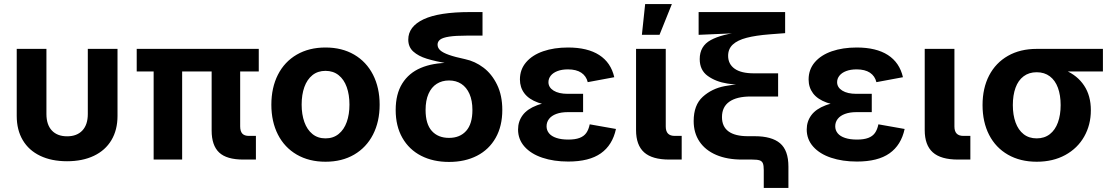

<svg xmlns="http://www.w3.org/2000/svg" viewBox="-20 -787 5492 947"><path d="M62.5 -215.3V-545.9H209V-224.6Q209 -171.9 235.8 -143.3Q262.7 -114.7 311 -114.7Q359.4 -114.7 386.2 -143.3Q413.1 -171.9 413.1 -224.6V-545.9H559.6V-215.3Q559.6 -146 529.5 -95.7Q499.5 -45.4 443.4 -18.6Q387.2 8.3 310.5 8.3Q233.9 8.3 178 -18.6Q122.1 -45.4 92.3 -95.7Q62.5 -146 62.5 -215.3Z M1023.9 -143.1V-514.2H1164.6V-164.1Q1164.6 -139.6 1175 -128.2Q1185.5 -116.7 1207.5 -116.7H1242.2V0H1180.2Q1097.7 0 1060.8 -34.9Q1023.9 -69.8 1023.9 -143.1ZM737.8 -514.2H878.4V0H737.8ZM654.3 -545.9H1256.3V-434.6H654.3Z M1318.4 -270.5Q1318.4 -354.5 1350.8 -418.5Q1383.3 -482.4 1443.8 -517.6Q1504.4 -552.7 1585.4 -552.7Q1666.5 -552.7 1726.8 -517.6Q1787.1 -482.4 1819.8 -418.5Q1852.5 -354.5 1852.5 -270.5Q1852.5 -187 1819.8 -123.3Q1787.1 -59.6 1726.8 -24.4Q1666.5 10.7 1585.4 10.7Q1504.4 10.7 1443.8 -24.4Q1383.3 -59.6 1350.8 -123.3Q1318.4 -187 1318.4 -270.5ZM1703.6 -271Q1703.6 -319.8 1690.2 -357.4Q1676.8 -395 1650.1 -416.3Q1623.5 -437.5 1585.4 -437.5Q1547.4 -437.5 1521 -416.3Q1494.6 -395 1481.2 -357.7Q1467.8 -320.3 1467.8 -271Q1467.8 -222.7 1481.2 -185.1Q1494.6 -147.5 1521 -126Q1547.4 -104.5 1585.4 -104.5Q1623.5 -104.5 1650.1 -126Q1676.8 -147.5 1690.2 -185.1Q1703.6 -222.7 1703.6 -271Z M1931.6 -244.6Q1931.6 -323.2 1964.1 -375.2Q1996.6 -427.2 2055.7 -452.1Q2114.7 -477.1 2194.8 -477.1V-472.2Q2125.5 -484.9 2084.5 -497.6Q2043.5 -510.3 2018.6 -532.7Q1993.7 -555.2 1993.7 -591.8Q1993.7 -656.2 2069.3 -691.9Q2145 -727.5 2298.3 -727.5H2359.9V-611.3H2282.2Q2227.1 -611.3 2195.6 -606.4Q2164.1 -601.6 2151.1 -591.8Q2138.2 -582 2138.2 -566.9Q2138.2 -550.8 2151.4 -538.8Q2164.6 -526.9 2194.1 -516.4Q2223.6 -505.9 2274.4 -495.1Q2322.8 -484.9 2364.3 -453.6Q2405.8 -422.4 2431.6 -369.4Q2457.5 -316.4 2457.5 -244.6Q2457.5 -165 2424.8 -107.2Q2392.1 -49.3 2332.8 -18.8Q2273.4 11.7 2194.8 11.7Q2116.2 11.7 2056.9 -18.8Q1997.6 -49.3 1964.6 -107.2Q1931.6 -165 1931.6 -244.6ZM2310.1 -244.6Q2310.1 -291 2295.7 -323.7Q2281.2 -356.4 2255.4 -373.3Q2229.5 -390.1 2194.8 -390.1Q2160.2 -390.1 2134 -373.5Q2107.9 -356.9 2093.5 -324.2Q2079.1 -291.5 2079.1 -244.6Q2079.1 -175.3 2109.9 -141.1Q2140.6 -106.9 2194.8 -106.9Q2248.5 -106.9 2279.3 -141.4Q2310.1 -175.8 2310.1 -244.6Z M2535.2 -148.4Q2535.2 -188 2557.9 -218.8Q2580.6 -249.5 2628.4 -267.6Q2676.3 -285.6 2749 -285.6H2856V-233.9H2780.3Q2747.6 -233.9 2723.9 -225.1Q2700.2 -216.3 2688 -200.4Q2675.8 -184.6 2675.8 -164.1Q2675.8 -144.5 2688 -129.6Q2700.2 -114.7 2724.4 -106.7Q2748.5 -98.6 2783.2 -98.6Q2816.9 -98.6 2838.4 -106.7Q2859.9 -114.7 2871.6 -131.1Q2883.3 -147.5 2888.7 -173.8L3018.1 -150.9Q3001 -71.3 2943.6 -30.8Q2886.2 9.8 2782.7 9.8Q2711.4 9.8 2655.3 -9Q2599.1 -27.8 2567.1 -63.7Q2535.2 -99.6 2535.2 -148.4ZM2544.4 -395Q2544.4 -444.3 2575 -480Q2605.5 -515.6 2659.2 -534.2Q2712.9 -552.7 2781.7 -552.7Q2877.9 -552.7 2935.5 -515.6Q2993.2 -478.5 3009.8 -406.2L2878.9 -381.8Q2871.6 -412.1 2846.9 -428.5Q2822.3 -444.8 2781.2 -444.8Q2751.5 -444.8 2729.7 -436.5Q2708 -428.2 2696.5 -413.8Q2685.1 -399.4 2685.1 -381.8Q2685.1 -356 2710.4 -340.1Q2735.8 -324.2 2780.3 -324.2H2856V-264.2H2749Q2680.2 -264.2 2634.3 -280.8Q2588.4 -297.4 2566.4 -326.7Q2544.4 -356 2544.4 -395Z M3117.2 -145V-545.9H3263.7V-163.1Q3263.7 -139.6 3274.7 -128.2Q3285.6 -116.7 3308.1 -116.7H3342.3V0H3281.2Q3196.8 0 3157 -35.6Q3117.2 -71.3 3117.2 -145ZM3162.1 -767.1H3293.9L3232.9 -615.2H3146Z M3689.9 0H3639.6Q3566.4 0 3512.7 -22.9Q3459 -45.9 3430.2 -88.6Q3401.4 -131.3 3401.4 -189.9Q3401.4 -269 3446.3 -309.6Q3491.2 -350.1 3554 -362.1Q3616.7 -374 3693.8 -374V-366.2Q3623.5 -366.2 3567.1 -375Q3510.7 -383.8 3470.9 -412.4Q3431.2 -440.9 3431.2 -495.6Q3431.2 -559.6 3485.8 -589.4Q3540.5 -619.1 3641.1 -629.4V-624.5L3425.8 -615.2V-727.5H3852.5V-623.5L3776.9 -617.7Q3707.5 -612.3 3662.6 -600.6Q3617.7 -588.9 3594.5 -567.4Q3571.3 -545.9 3571.3 -511.7Q3571.3 -471.2 3603.3 -448.2Q3635.3 -425.3 3698.7 -425.3H3817.9V-311H3682.6Q3613.8 -311 3577.4 -285.4Q3541 -259.8 3541 -209.5Q3541 -162.6 3573.2 -138.9Q3605.5 -115.2 3668.9 -115.2H3702.1Q3786.6 -115.2 3827.6 -80.3Q3868.7 -45.4 3868.7 34.7V140.1H3747.1V51.8Q3747.1 29.3 3742.7 18.6Q3738.3 7.8 3726.6 3.9Q3714.8 0 3689.9 0Z M3959 -148.4Q3959 -188 3981.7 -218.8Q4004.4 -249.5 4052.2 -267.6Q4100.1 -285.6 4172.9 -285.6H4279.8V-233.9H4204.1Q4171.4 -233.9 4147.7 -225.1Q4124 -216.3 4111.8 -200.4Q4099.6 -184.6 4099.6 -164.1Q4099.6 -144.5 4111.8 -129.6Q4124 -114.7 4148.2 -106.7Q4172.4 -98.6 4207 -98.6Q4240.7 -98.6 4262.2 -106.7Q4283.7 -114.7 4295.4 -131.1Q4307.1 -147.5 4312.5 -173.8L4441.9 -150.9Q4424.8 -71.3 4367.4 -30.8Q4310.1 9.8 4206.5 9.8Q4135.3 9.8 4079.1 -9Q4022.9 -27.8 3991 -63.7Q3959 -99.6 3959 -148.4ZM3968.3 -395Q3968.3 -444.3 3998.8 -480Q4029.3 -515.6 4083 -534.2Q4136.7 -552.7 4205.6 -552.7Q4301.8 -552.7 4359.4 -515.6Q4417 -478.5 4433.6 -406.2L4302.7 -381.8Q4295.4 -412.1 4270.8 -428.5Q4246.1 -444.8 4205.1 -444.8Q4175.3 -444.8 4153.6 -436.5Q4131.8 -428.2 4120.4 -413.8Q4108.9 -399.4 4108.9 -381.8Q4108.9 -356 4134.3 -340.1Q4159.7 -324.2 4204.1 -324.2H4279.8V-264.2H4172.9Q4104 -264.2 4058.1 -280.8Q4012.2 -297.4 3990.2 -326.7Q3968.3 -356 3968.3 -395Z M4541 -145V-545.9H4687.5V-163.1Q4687.5 -139.6 4698.5 -128.2Q4709.5 -116.7 4731.9 -116.7H4766.1V0H4705.1Q4620.6 0 4580.8 -35.6Q4541 -71.3 4541 -145Z M4826.2 -268.6Q4826.2 -352.1 4858.6 -414.6Q4891.1 -477.1 4951.4 -511.5Q5011.7 -545.9 5093.3 -545.9H5419.9V-434.6H5181.6L5093.3 -430.7Q5055.2 -430.7 5028.6 -410.6Q5002 -390.6 4988.8 -354Q4975.6 -317.4 4975.6 -268.6Q4975.6 -220.2 4989 -183.1Q5002.4 -146 5028.8 -125.2Q5055.2 -104.5 5093.3 -104.5Q5131.3 -104.5 5158 -125.2Q5184.6 -146 5198 -183.1Q5211.4 -220.2 5211.4 -268.6Q5211.4 -317.4 5198 -354Q5184.6 -390.6 5158 -410.6Q5131.3 -430.7 5093.3 -430.7V-465.8Q5173.8 -465.8 5233.9 -440.4Q5293.9 -415 5327.1 -365Q5360.4 -314.9 5360.4 -243.2Q5360.4 -171.4 5327.6 -113.5Q5294.9 -55.7 5234.4 -22.5Q5173.8 10.7 5093.3 10.7Q5012.2 10.7 4951.7 -23.9Q4891.1 -58.6 4858.6 -121.8Q4826.2 -185.1 4826.2 -268.6Z"/></svg>

Font: Inter RS Variable
Style: Regular
Weight: 400
Designer: Rasmus Andersson (customised by Maria Ramos and Noel Pretorius)
Foundry: rsms
Version: Version 3.001;Glyphs 3.2.3 (3260)